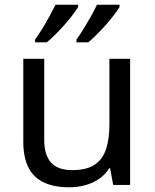

<svg xmlns="http://www.w3.org/2000/svg" viewBox="-20 -786 658 816"><path d="M533 -536V0H461L448 -71H444Q427 -43 400 -25Q373 -7 341 1.5Q309 10 274 10Q210 10 166.5 -10.5Q123 -31 101 -74Q79 -117 79 -185V-536H168V-191Q168 -127 197 -95Q226 -63 287 -63Q347 -63 381.5 -85.5Q416 -108 430.5 -151.5Q445 -195 445 -257V-536ZM488 -756Q480 -743 465 -723Q450 -703 430.5 -681Q411 -659 391.5 -639.5Q372 -620 355 -606H305V-618Q319 -637 335 -663Q351 -689 366.5 -716.5Q382 -744 392 -766H488ZM312 -756Q304 -743 289 -723Q274 -703 254.5 -681Q235 -659 215.5 -639.5Q196 -620 179 -606H129V-618Q143 -637 159 -663Q175 -689 190 -716.5Q205 -744 216 -766H312Z"/></svg>

Font: Noto Sans Hebrew
Style: Regular
Weight: 400
Designer: Monotype Design Team
Foundry: Monotype Imaging Inc.
Version: Version 2.003